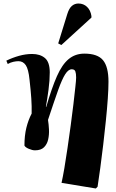

<svg xmlns="http://www.w3.org/2000/svg" viewBox="-20 -842 660 1092"><path d="M525 230 330 198Q337 167 346 115Q355 63 364 0Q373 -63 382 -127.5Q391 -192 397.5 -249Q404 -306 408.5 -346.5Q413 -387 413 -401Q413 -424 408.5 -436Q404 -448 388 -448Q369 -448 351 -420Q333 -392 310.5 -329Q288 -266 253 -160Q257 -136 258.5 -106Q260 -76 254 -49Q248 -22 230.5 -4.5Q213 13 179 13Q164 13 144 4.5Q124 -4 119 -14Q119 -71 130 -115.5Q141 -160 160 -196Q161 -237 158 -282Q155 -327 148 -388Q142 -449 126.5 -471.5Q111 -494 85 -494Q72 -494 56 -490.5Q40 -487 24 -478L16 -497Q51 -514 88.5 -524.5Q126 -535 163 -535Q208 -535 235.5 -512Q263 -489 263 -430Q263 -385 256 -332Q249 -279 241 -235L243 -234Q274 -341 303.5 -408Q333 -475 370.5 -506Q408 -537 460 -537Q535 -537 566 -499.5Q597 -462 597 -377Q597 -338 593 -280Q589 -222 582 -154.5Q575 -87 567 -18.5Q559 50 550.5 112Q542 174 535 220ZM329 -586 311 -595 363 -763Q373 -795 389 -808.5Q405 -822 426 -822Q455 -822 475 -803Q495 -784 500 -751V-742Z"/></svg>

Font: Literata 72pt ExtraBold
Style: Italic
Weight: 800
Italic angle: -2°
Designer: Latin by Veronika Burian and Jose Scaglione. Greek by Irene Vlachou. Cyrillic by Vera Evstafieva
Foundry: TypeTogether
Version: Version 3.002